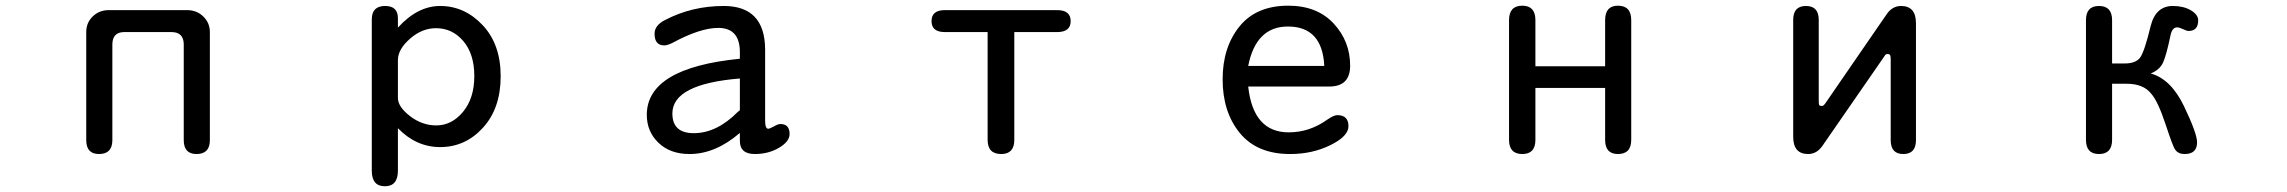

<svg xmlns="http://www.w3.org/2000/svg" viewBox="-20 -520 8040 675"><path d="M626 -365.2Q625 -406.2 585 -407.2H415Q376 -406.2 375 -365.2V-27.3Q375 21.5 328.1 21.5Q283.2 21.5 283.2 -27.3V-407.2Q283.2 -440.4 306.2 -462.4Q329.1 -484.4 362.3 -484.4H637.7Q671.9 -484.4 694.8 -461.9Q717.8 -439.5 717.8 -407.2V-27.3Q717.8 21.5 670.9 21.5Q626 21.5 626 -27.3V-365.2Z M1378.9 -422.9Q1448.2 -499 1527.3 -499Q1613.3 -499 1676.8 -431.6Q1740.2 -364.3 1740.2 -252Q1740.2 -139.6 1678.2 -71.3Q1616.2 -2.9 1527.3 -2.9Q1443.4 -2.9 1378.9 -69.3V80.1Q1378.9 134.8 1333 134.8Q1287.1 134.8 1287.1 80.1V-452.1Q1287.1 -499 1334 -499Q1378.9 -499 1378.9 -456.1V-422.9ZM1378.9 -175.8Q1378.9 -144.5 1421.4 -111.8Q1463.9 -79.1 1513.7 -79.1Q1568.4 -79.1 1607.9 -127Q1647.5 -174.8 1647.5 -252.4Q1647.5 -330.1 1608.9 -375.5Q1570.3 -420.9 1512.7 -420.9Q1463.9 -420.9 1421.9 -384.3Q1379.9 -347.7 1378.9 -310.5V-175.8Z M2581.1 -52.7Q2495.1 21.5 2404.3 21.5Q2335.9 21.5 2294.9 -18.1Q2253.9 -57.6 2253.9 -116.2Q2253.9 -281.2 2581.1 -313.5V-336.9Q2581.1 -421.9 2504.9 -421.9Q2441.4 -421.9 2343.8 -369.1Q2326.2 -360.4 2315.4 -360.4Q2281.2 -360.4 2281.2 -401.4Q2281.2 -431.6 2319.3 -450.2Q2413.1 -499 2524.4 -499Q2668.9 -499 2669.9 -346.7V-96.7Q2669.9 -67.4 2680.7 -67.4Q2685.5 -67.4 2700.2 -75.2Q2714.8 -84 2723.6 -84Q2755.9 -84 2755.9 -48.8Q2755.9 -22.5 2718.8 -0.5Q2681.6 21.5 2633.8 21.5Q2581.1 21.5 2581.1 -24.4V-52.7ZM2581.1 -244.1Q2343.8 -224.6 2343.8 -121.1Q2343.8 -51.8 2418.9 -51.8Q2500 -51.8 2574.2 -127Q2581.1 -131.8 2581.1 -132.8V-244.1Z M3545.9 -407.2V-28.3Q3545.9 21.5 3500 21.5Q3452.1 21.5 3452.1 -28.3V-407.2H3301.8Q3254.9 -407.2 3254.9 -445.8Q3254.9 -484.4 3301.8 -484.4H3696.3Q3744.1 -484.4 3744.1 -445.8Q3744.1 -407.2 3696.3 -407.2H3545.9Z M4368.2 -215.8Q4385.7 -54.7 4510.7 -54.7Q4584 -54.7 4646.5 -99.6Q4668.9 -115.2 4681.6 -115.2Q4720.7 -115.2 4720.7 -76.2Q4720.7 -41 4657.2 -9.8Q4593.8 21.5 4515.6 21.5Q4399.4 21.5 4338.9 -52.2Q4278.3 -126 4278.3 -241.2Q4278.3 -353.5 4337.4 -426.8Q4396.5 -500 4508.8 -500Q4610.4 -500 4668.5 -437.5Q4726.6 -375 4726.6 -289.1Q4726.6 -215.8 4653.3 -215.8H4368.2ZM4368.2 -288.1H4635.7Q4628.9 -426.8 4507.8 -426.8Q4395.5 -426.8 4368.2 -288.1Z M5377.9 -287.1H5623V-449.2Q5623 -500 5668 -500Q5714.8 -500 5714.8 -449.2V-28.3Q5714.8 21.5 5668 21.5Q5623 21.5 5623 -28.3V-210.9H5377.9V-28.3Q5377.9 21.5 5332 21.5Q5285.2 21.5 5285.2 -28.3V-449.2Q5285.2 -500 5332 -500Q5377.9 -500 5377.9 -449.2V-287.1Z M6627 -312.5Q6627 -323.2 6624.5 -326.7Q6622.1 -330.1 6616.2 -330.1Q6612.3 -330.1 6609.9 -328.6Q6607.4 -327.1 6603.5 -320.3L6388.7 -9.8Q6368.2 21.5 6336.9 21.5Q6284.2 21.5 6284.2 -39.1V-450.2Q6284.2 -499 6329.1 -499Q6374 -499 6374 -450.2V-164.1Q6374 -153.3 6376 -150.4Q6377.9 -147.5 6383.8 -147.5Q6387.7 -147.5 6390.1 -148.9Q6392.6 -150.4 6397.5 -157.2L6611.3 -467.8Q6631.8 -499 6663.1 -499Q6715.8 -499 6715.8 -438.5V-27.3Q6715.8 21.5 6671.4 21.5Q6627 21.5 6627 -27.3V-312.5Z M7405.3 -296.9H7450.2Q7489.3 -296.9 7504.4 -318.4Q7519.5 -339.8 7541 -428.7Q7558.6 -499 7619.1 -499Q7656.2 -499 7682.1 -483.9Q7708 -468.8 7708 -448.2Q7708 -411.1 7673.8 -411.1Q7668 -411.1 7654.8 -417.5Q7641.6 -423.8 7633.8 -423.8Q7616.2 -423.8 7610.4 -394.5Q7596.7 -328.1 7585 -301.3Q7573.2 -274.4 7541 -261.7Q7612.3 -242.2 7658.2 -146.5Q7704.1 -50.8 7704.1 -19.5Q7704.1 21.5 7660.2 21.5Q7637.7 21.5 7627 5.9Q7620.1 -2 7593.3 -83Q7566.4 -164.1 7543 -190.4Q7515.6 -225.6 7456.1 -225.6H7405.3V-28.3Q7405.3 21.5 7359.4 21.5Q7313.5 21.5 7313.5 -28.3V-449.2Q7313.5 -499 7359.4 -499Q7405.3 -499 7405.3 -449.2V-296.9Z"/></svg>

Font: jf-openhuninn-1.0
Style: Regular
Weight: 400
Designer: [Kosugi Maru]
      Designed by Motoya company      

      [Varela Round]
      Joe Prince(Latin component); Avraham Co
Foundry: justfont CO.,LTD.
Version: 1.0